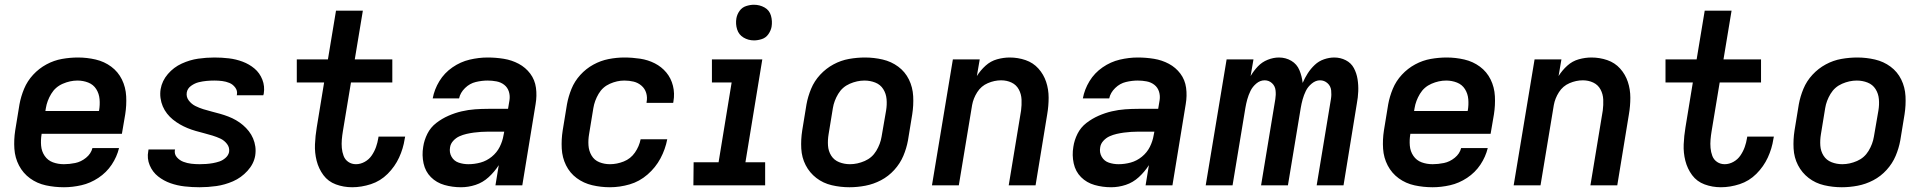

<svg xmlns="http://www.w3.org/2000/svg" viewBox="-20 -780 8104 808"><path d="M249 8Q285 8 322.5 -0.5Q360 -9 394 -31.5Q428 -54 450 -87Q472 -120 481 -157H369Q363 -133 342 -116Q321 -99 296.5 -94Q272 -89 249 -89Q224 -89 202.5 -97Q181 -105 168 -124Q155 -143 153 -167Q151 -191 155 -215V-217H493L507 -299Q513 -337 511 -375Q509 -413 493 -445.5Q477 -478 448 -499.5Q419 -521 382.5 -529.5Q346 -538 308 -538Q275 -538 241 -532Q207 -526 175.5 -509Q144 -492 119.5 -465.5Q95 -439 81.5 -406.5Q68 -374 62 -341L44 -231Q38 -192 40.5 -154Q43 -116 60 -83.5Q77 -51 106.5 -29.5Q136 -8 173 0Q210 8 249 8ZM396 -313H171L173 -325Q178 -356 195.5 -385Q213 -414 244 -427.5Q275 -441 306 -441Q330 -441 351.5 -432.5Q373 -424 385 -405Q397 -386 399 -362.5Q401 -339 397 -315Z M820 8Q855 8 890.5 3Q926 -2 960.5 -17Q995 -32 1021.5 -61Q1048 -90 1054 -125Q1057 -145 1054.5 -163Q1052 -181 1045 -197.5Q1038 -214 1027 -228Q1016 -242 1002.5 -253.5Q989 -265 973.5 -274Q958 -283 941 -289.5Q924 -296 906.5 -301Q889 -306 871 -310.5Q853 -315 835.5 -320.5Q818 -326 802 -334Q786 -342 774.5 -357Q763 -372 766 -391Q766 -391 766 -391Q766 -391 766 -391Q769 -408 784.5 -419Q800 -430 816.5 -434Q833 -438 849.5 -439.5Q866 -441 882 -441Q899 -441 915 -439Q931 -437 945.5 -431Q960 -425 970 -411.5Q980 -398 977 -382Q977 -380 976 -379H1088Q1089 -383 1090 -386Q1095 -417 1084 -445Q1073 -473 1051 -491.5Q1029 -510 1001 -520.5Q973 -531 943 -534.5Q913 -538 882 -538Q848 -538 813.5 -533Q779 -528 745 -512.5Q711 -497 686.5 -468.5Q662 -440 656 -405Q653 -386 655.5 -367.5Q658 -349 665 -332.5Q672 -316 683 -302Q694 -288 707.5 -277Q721 -266 736.5 -257Q752 -248 769 -241Q786 -234 803.5 -229Q821 -224 838.5 -219.5Q856 -215 874 -209.5Q892 -204 908 -196.5Q924 -189 935.5 -174Q947 -159 944 -140Q941 -126 929 -115.5Q917 -105 903.5 -100.5Q890 -96 876 -93.5Q862 -91 848 -90Q834 -89 820 -89Q802 -89 785 -91Q768 -93 752 -99Q736 -105 724.5 -118Q713 -131 716 -149L717 -151H605Q604 -148 604 -144Q598 -113 610 -84.5Q622 -56 645.5 -37.5Q669 -19 697.5 -9Q726 1 757 4.5Q788 8 820 8Z M1462 8Q1501 8 1541 -5Q1581 -18 1611.5 -48.5Q1642 -79 1659.5 -117Q1677 -155 1683 -195Q1684 -200 1685 -205H1573L1572 -199Q1569 -180 1562.5 -161.5Q1556 -143 1544.5 -126Q1533 -109 1515 -99Q1497 -89 1478 -89Q1460 -89 1446 -98.5Q1432 -108 1426 -124Q1420 -140 1418.5 -157.5Q1417 -175 1418.5 -192.5Q1420 -210 1423 -228L1457 -433H1631V-530H1473L1507 -735H1394L1360 -530H1229V-433H1344L1313 -244Q1307 -208 1305.5 -172.5Q1304 -137 1312.5 -103.5Q1321 -70 1341 -43Q1361 -16 1393.5 -4Q1426 8 1462 8Z M1920 8Q1951 8 1981.5 -2Q2012 -12 2036.5 -34.5Q2061 -57 2079 -85L2065 0H2178L2234 -342Q2240 -377 2235.5 -410.5Q2231 -444 2211.5 -470Q2192 -496 2163 -511.5Q2134 -527 2100.5 -532.5Q2067 -538 2032 -538Q1995 -538 1956.5 -529Q1918 -520 1884 -496.5Q1850 -473 1829 -438.5Q1808 -404 1801 -366H1912Q1917 -390 1937 -409.5Q1957 -429 1982.5 -435Q2008 -441 2032 -441Q2051 -441 2069.5 -437.5Q2088 -434 2102 -423Q2116 -412 2121.5 -394.5Q2127 -377 2124 -358L2118 -322H2035Q2007 -322 1979 -320Q1951 -318 1923 -311.5Q1895 -305 1867.5 -293Q1840 -281 1816 -262.5Q1792 -244 1778.5 -217Q1765 -190 1761 -162Q1755 -127 1762.5 -92.5Q1770 -58 1793.5 -34.5Q1817 -11 1850.5 -1.5Q1884 8 1920 8ZM1951 -89Q1930 -89 1910.5 -95.5Q1891 -102 1880.5 -120Q1870 -138 1874 -160Q1876 -175 1887.5 -187.5Q1899 -200 1913.5 -206.5Q1928 -213 1943.5 -216.5Q1959 -220 1974 -222Q1989 -224 2004.5 -225Q2020 -226 2035 -226H2102L2099 -211Q2095 -186 2083 -162Q2071 -138 2049.5 -120.5Q2028 -103 2002.5 -96Q1977 -89 1951 -89Z M2547 8Q2588 8 2629.5 -4Q2671 -16 2705 -45.5Q2739 -75 2759.5 -113.5Q2780 -152 2788 -194H2676Q2670 -164 2652 -138Q2634 -112 2605 -100.5Q2576 -89 2547 -89Q2523 -89 2502 -97.5Q2481 -106 2469.5 -125.5Q2458 -145 2456.5 -168.5Q2455 -192 2459 -215L2477 -325Q2482 -356 2499 -385Q2516 -414 2546.5 -427.5Q2577 -441 2607 -441Q2628 -441 2646.5 -436.5Q2665 -432 2679.5 -419.5Q2694 -407 2699.5 -388.5Q2705 -370 2701 -350V-347H2813Q2814 -350 2814 -353Q2820 -387 2812 -419Q2804 -451 2784 -475Q2764 -499 2735.5 -513.5Q2707 -528 2674 -533Q2641 -538 2607 -538Q2575 -538 2541.5 -531.5Q2508 -525 2477 -508Q2446 -491 2422 -464.5Q2398 -438 2385 -406Q2372 -374 2366 -341L2348 -231Q2342 -193 2344 -155Q2346 -117 2362 -84.5Q2378 -52 2407 -30.5Q2436 -9 2472.5 -0.5Q2509 8 2547 8Z M2898 0H3200V-97H3117L3188 -530H2976V-433H3059L3004 -97H2899ZM3153 -610Q3169 -610 3186 -615.5Q3203 -621 3213.5 -636Q3224 -651 3227 -667Q3231 -691 3224.5 -714Q3218 -737 3197.5 -748.5Q3177 -760 3153 -760Q3137 -760 3120 -754.5Q3103 -749 3092.5 -734.5Q3082 -720 3079 -703Q3075 -679 3082 -656.5Q3089 -634 3109 -622Q3129 -610 3153 -610Z M3555 8Q3588 8 3622 1.5Q3656 -5 3687.5 -21.5Q3719 -38 3743.5 -65Q3768 -92 3781.5 -124Q3795 -156 3801 -189L3819 -299Q3825 -337 3823 -375Q3821 -413 3805 -445.5Q3789 -478 3760 -499.5Q3731 -521 3694.5 -529.5Q3658 -538 3620 -538Q3587 -538 3553 -532Q3519 -526 3487.5 -509Q3456 -492 3431.5 -465.5Q3407 -439 3393.5 -406.5Q3380 -374 3374 -341L3356 -231Q3350 -193 3352 -155Q3354 -117 3370.5 -85Q3387 -53 3415.5 -31Q3444 -9 3480.5 -0.5Q3517 8 3555 8ZM3557 -89Q3533 -89 3511.5 -97.5Q3490 -106 3478 -125Q3466 -144 3464.5 -167.5Q3463 -191 3467 -215L3485 -325Q3490 -356 3507.5 -385Q3525 -414 3556 -427.5Q3587 -441 3618 -441Q3642 -441 3663.5 -432.5Q3685 -424 3697 -405Q3709 -386 3711 -362.5Q3713 -339 3709 -315L3690 -205Q3685 -174 3667.5 -145Q3650 -116 3619 -102.5Q3588 -89 3557 -89Z M3902 0H4015L4071 -338Q4076 -366 4092.5 -392Q4109 -418 4137 -430Q4165 -442 4193 -442Q4217 -442 4237 -432.5Q4257 -423 4267.5 -403.5Q4278 -384 4279 -361Q4280 -338 4277 -315L4225 0H4338L4387 -299Q4393 -334 4393 -369Q4393 -404 4382.5 -435.5Q4372 -467 4350 -491.5Q4328 -516 4296 -527Q4264 -538 4229 -538Q4203 -538 4176 -530.5Q4149 -523 4127.5 -503.5Q4106 -484 4091 -460L4103 -530H3990Z M4656 8Q4687 8 4717.5 -2Q4748 -12 4772.5 -34.5Q4797 -57 4815 -85L4801 0H4914L4970 -342Q4976 -377 4971.5 -410.5Q4967 -444 4947.5 -470Q4928 -496 4899 -511.5Q4870 -527 4836.5 -532.5Q4803 -538 4768 -538Q4731 -538 4692.5 -529Q4654 -520 4620 -496.5Q4586 -473 4565 -438.5Q4544 -404 4537 -366H4648Q4653 -390 4673 -409.5Q4693 -429 4718.5 -435Q4744 -441 4768 -441Q4787 -441 4805.5 -437.5Q4824 -434 4838 -423Q4852 -412 4857.5 -394.5Q4863 -377 4860 -358L4854 -322H4771Q4743 -322 4715 -320Q4687 -318 4659 -311.5Q4631 -305 4603.5 -293Q4576 -281 4552 -262.5Q4528 -244 4514.5 -217Q4501 -190 4497 -162Q4491 -127 4498.5 -92.5Q4506 -58 4529.5 -34.5Q4553 -11 4586.5 -1.5Q4620 8 4656 8ZM4687 -89Q4666 -89 4646.5 -95.5Q4627 -102 4616.5 -120Q4606 -138 4610 -160Q4612 -175 4623.5 -187.5Q4635 -200 4649.5 -206.5Q4664 -213 4679.5 -216.5Q4695 -220 4710 -222Q4725 -224 4740.5 -225Q4756 -226 4771 -226H4838L4835 -211Q4831 -186 4819 -162Q4807 -138 4785.5 -120.5Q4764 -103 4738.5 -96Q4713 -89 4687 -89Z M5054 0H5167L5221 -326Q5224 -344 5229 -362Q5234 -380 5242.5 -397.5Q5251 -415 5267 -428.5Q5283 -442 5302 -442Q5320 -442 5333 -430Q5346 -418 5348 -399.5Q5350 -381 5347 -363L5287 0H5400L5454 -326Q5457 -344 5462 -362Q5467 -380 5475.5 -397.5Q5484 -415 5500.5 -428.5Q5517 -442 5535 -442Q5553 -442 5566.5 -430Q5580 -418 5582 -399.5Q5584 -381 5581 -363L5521 0H5634L5690 -344Q5695 -370 5696 -396Q5697 -422 5693 -447Q5689 -472 5677.5 -493.5Q5666 -515 5643.5 -526.5Q5621 -538 5595 -538Q5574 -538 5552 -530.5Q5530 -523 5513 -507Q5496 -491 5483.5 -471.5Q5471 -452 5462 -431Q5459 -459 5448.5 -484.5Q5438 -510 5414.5 -524Q5391 -538 5362 -538Q5339 -538 5315 -528.5Q5291 -519 5273.5 -500.5Q5256 -482 5243 -460L5255 -530H5142Z M6009 8Q6045 8 6082.5 -0.5Q6120 -9 6154 -31.5Q6188 -54 6210 -87Q6232 -120 6241 -157H6129Q6123 -133 6102 -116Q6081 -99 6056.5 -94Q6032 -89 6009 -89Q5984 -89 5962.5 -97Q5941 -105 5928 -124Q5915 -143 5913 -167Q5911 -191 5915 -215V-217H6253L6267 -299Q6273 -337 6271 -375Q6269 -413 6253 -445.5Q6237 -478 6208 -499.5Q6179 -521 6142.5 -529.5Q6106 -538 6068 -538Q6035 -538 6001 -532Q5967 -526 5935.5 -509Q5904 -492 5879.5 -465.5Q5855 -439 5841.5 -406.5Q5828 -374 5822 -341L5804 -231Q5798 -192 5800.5 -154Q5803 -116 5820 -83.5Q5837 -51 5866.5 -29.5Q5896 -8 5933 0Q5970 8 6009 8ZM6156 -313H5931L5933 -325Q5938 -356 5955.5 -385Q5973 -414 6004 -427.5Q6035 -441 6066 -441Q6090 -441 6111.5 -432.5Q6133 -424 6145 -405Q6157 -386 6159 -362.5Q6161 -339 6157 -315Z M6350 0H6463L6519 -338Q6524 -366 6540.5 -392Q6557 -418 6585 -430Q6613 -442 6641 -442Q6665 -442 6685 -432.5Q6705 -423 6715.5 -403.5Q6726 -384 6727 -361Q6728 -338 6725 -315L6673 0H6786L6835 -299Q6841 -334 6841 -369Q6841 -404 6830.5 -435.5Q6820 -467 6798 -491.5Q6776 -516 6744 -527Q6712 -538 6677 -538Q6651 -538 6624 -530.5Q6597 -523 6575.5 -503.5Q6554 -484 6539 -460L6551 -530H6438Z M7222 8Q7261 8 7301 -5Q7341 -18 7371.5 -48.5Q7402 -79 7419.5 -117Q7437 -155 7443 -195Q7444 -200 7445 -205H7333L7332 -199Q7329 -180 7322.5 -161.5Q7316 -143 7304.5 -126Q7293 -109 7275 -99Q7257 -89 7238 -89Q7220 -89 7206 -98.5Q7192 -108 7186 -124Q7180 -140 7178.5 -157.5Q7177 -175 7178.5 -192.5Q7180 -210 7183 -228L7217 -433H7391V-530H7233L7267 -735H7154L7120 -530H6989V-433H7104L7073 -244Q7067 -208 7065.5 -172.5Q7064 -137 7072.5 -103.5Q7081 -70 7101 -43Q7121 -16 7153.5 -4Q7186 8 7222 8Z M7731 8Q7764 8 7798 1.5Q7832 -5 7863.5 -21.5Q7895 -38 7919.5 -65Q7944 -92 7957.5 -124Q7971 -156 7977 -189L7995 -299Q8001 -337 7999 -375Q7997 -413 7981 -445.5Q7965 -478 7936 -499.5Q7907 -521 7870.5 -529.5Q7834 -538 7796 -538Q7763 -538 7729 -532Q7695 -526 7663.5 -509Q7632 -492 7607.5 -465.5Q7583 -439 7569.5 -406.5Q7556 -374 7550 -341L7532 -231Q7526 -193 7528 -155Q7530 -117 7546.5 -85Q7563 -53 7591.5 -31Q7620 -9 7656.5 -0.5Q7693 8 7731 8ZM7733 -89Q7709 -89 7687.5 -97.5Q7666 -106 7654 -125Q7642 -144 7640.5 -167.5Q7639 -191 7643 -215L7661 -325Q7666 -356 7683.5 -385Q7701 -414 7732 -427.5Q7763 -441 7794 -441Q7818 -441 7839.5 -432.5Q7861 -424 7873 -405Q7885 -386 7887 -362.5Q7889 -339 7885 -315L7866 -205Q7861 -174 7843.5 -145Q7826 -116 7795 -102.5Q7764 -89 7733 -89Z"/></svg>

Font: Iosevka Sparkle SmBdObl
Style: Regular
Weight: 600
Italic angle: -9°
Designer: Belleve Invis
Foundry: Belleve Invis
Version: Version 4.5.0; ttfautohint (v1.8.3)